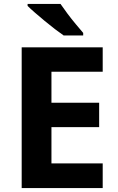

<svg xmlns="http://www.w3.org/2000/svg" viewBox="-20 -954 600 974"><path d="M501 0H90V-714H501V-590H241V-433H483V-309H241V-125H501ZM287 -934Q302 -912 322.5 -884.5Q343 -857 364.5 -831.5Q386 -806 402 -787V-774H303Q284 -787 258.5 -806.5Q233 -826 206.5 -848Q180 -870 157 -890Q134 -910 120 -924V-934Z"/></svg>

Font: Noto Sans Tamil
Style: Regular
Weight: 400
Designer: Jelle Bosma - Monotype Design Team
Foundry: Monotype Imaging Inc.
Version: Version 2.003